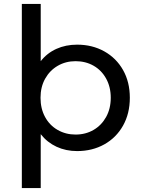

<svg xmlns="http://www.w3.org/2000/svg" viewBox="-20 -762 722 976"><path d="M640 -265Q640 -185 605.5 -123.5Q571 -62 510 -28Q449 6 372 6Q315 6 267.5 -16Q220 -38 187 -80V194H91V-742H187V-451Q219 -492 266.5 -513.5Q314 -535 372 -535Q449 -535 510 -501Q571 -467 605.5 -406Q640 -345 640 -265ZM543 -265Q543 -320 519.5 -362.5Q496 -405 455.5 -428Q415 -451 364 -451Q314 -451 273.5 -427.5Q233 -404 209.5 -362Q186 -320 186 -265Q186 -210 209 -167.5Q232 -125 273 -101.5Q314 -78 364 -78Q415 -78 455.5 -101.5Q496 -125 519.5 -167.5Q543 -210 543 -265Z"/></svg>

Font: CMG Sans Medium
Style: Regular
Weight: 500
Designer: Julieta Ulanovsky
Foundry: Julieta Ulanovsky
Version: Version 7.200